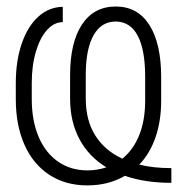

<svg xmlns="http://www.w3.org/2000/svg" viewBox="-20 -557 571 587"><path d="M361.8 -19.5Q312 9.8 247.1 9.8Q180.2 9.8 130.9 -22.5Q81.5 -54.7 54.9 -114.3Q28.3 -173.8 28.3 -253.9V-302.7Q28.3 -370.6 46.4 -423.6Q64.5 -476.6 97.2 -506.1Q129.9 -535.6 171.9 -536.1V-489.3Q145.5 -489.3 124 -465.6Q102.5 -441.9 89.8 -399.4Q77.1 -356.9 77.1 -302.7V-253.9Q77.1 -188 98.1 -138.7Q119.1 -89.4 157.7 -62.7Q196.3 -36.1 247.1 -36.1Q277.3 -36.1 305.2 -45.4Q251.5 -78.1 222.9 -131.6Q194.3 -185.1 194.3 -255.9V-327.1Q194.3 -427.2 230.7 -482.2Q267.1 -537.1 334 -537.1Q400.9 -537.1 436.8 -480.5Q472.7 -423.8 472.7 -321.3V-249Q472.7 -187.5 455.6 -137.7Q438.5 -87.9 405.8 -53.7Q448.7 -43 503.9 -43V2Q423.8 2 361.8 -19.5ZM354 -71.8Q387.7 -99.1 405.8 -144.3Q423.8 -189.5 423.8 -249V-322.3Q423.8 -404.8 401.1 -447.8Q378.4 -490.7 334 -491.2Q289.6 -491.2 265.9 -449Q242.2 -406.7 242.2 -328.1V-254.9Q242.2 -189.5 271 -143.3Q299.8 -97.2 354 -71.8Z"/></svg>

Font: Pretendard JP ExtraLight
Style: Regular
Weight: 200
Designer: Base glyphs from Inter by Rasmus Andersson; Hangeul glyphs from Noto Sans CJK(Source Han Sans) by Jang Soo-young and Kan
Foundry: Kil Hyung-jin
Version: Version 1.309